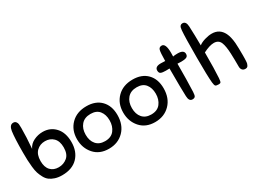

<svg xmlns="http://www.w3.org/2000/svg" viewBox="-41 -1409 2764 2066"><g transform="rotate(-30 1340.5 -375.5)"><path d="M171 -654Q171 -542 159 -401Q183 -452 236 -477.5Q289 -503 347 -503Q441 -503 502 -437Q563 -371 563 -254Q563 -136 494 -64.5Q425 7 299 7Q250 7 212 -5.5Q174 -18 148.5 -37.5Q123 -57 105 -90.5Q87 -124 77 -155.5Q67 -187 62 -235.5Q57 -284 55.5 -321.5Q54 -359 54 -415Q54 -594 66 -677Q77 -747 123 -747Q145 -747 156 -732.5Q167 -718 169 -701.5Q171 -685 171 -654ZM319 -404Q256 -404 214 -363Q172 -322 172 -241Q172 -166 209 -126Q246 -86 310 -86Q371 -86 416.5 -124Q462 -162 462 -246Q462 -324 421.5 -364Q381 -404 319 -404Z M893 -507Q1007 -507 1072 -440Q1137 -373 1137 -259Q1137 -136 1064.5 -62Q992 12 878 12Q762 12 695.5 -63.5Q629 -139 629 -248Q629 -362 701 -434.5Q773 -507 893 -507ZM882 -80Q959 -80 997 -129.5Q1035 -179 1035 -251Q1035 -323 999 -368Q963 -413 890 -413Q815 -413 774.5 -366Q734 -319 734 -244Q734 -169 772.5 -124.5Q811 -80 882 -80Z M1467 -507Q1581 -507 1646 -440Q1711 -373 1711 -259Q1711 -136 1638.5 -62Q1566 12 1452 12Q1336 12 1269.5 -63.5Q1203 -139 1203 -248Q1203 -362 1275 -434.5Q1347 -507 1467 -507ZM1456 -80Q1533 -80 1571 -129.5Q1609 -179 1609 -251Q1609 -323 1573 -368Q1537 -413 1464 -413Q1389 -413 1348.5 -366Q1308 -319 1308 -244Q1308 -169 1346.5 -124.5Q1385 -80 1456 -80Z M1876 -65Q1872 -148 1872 -411Q1859 -410 1827 -410Q1785 -410 1765.5 -418.5Q1746 -427 1746 -458Q1746 -506 1818 -506Q1857 -506 1872 -504Q1873 -610 1881.5 -638.5Q1890 -667 1921 -667Q1971 -667 1971 -549Q1971 -539 1970.5 -523.5Q1970 -508 1970 -503Q1988 -508 2028 -508Q2105 -508 2105 -459Q2105 -430 2083 -420.5Q2061 -411 2019 -411Q1986 -411 1972 -413Q1972 -211 1966 -66Q1964 -23 1954 -11Q1944 1 1921 1Q1878 1 1876 -65Z M2421 -411Q2368 -411 2288 -370Q2288 -153 2281 -56Q2278 -16 2271.5 -7Q2265 2 2248 2Q2215 2 2206 -7Q2197 -16 2193 -53Q2185 -136 2185 -362Q2185 -615 2192 -699Q2194 -720 2197 -732Q2200 -744 2209 -753.5Q2218 -763 2235 -763Q2279 -763 2282 -696Q2287 -587 2288 -458Q2315 -480 2363 -494.5Q2411 -509 2452 -509Q2548 -509 2592 -422Q2616 -373 2623 -294Q2627 -237 2627 -138Q2627 -112 2626.5 -99Q2626 -86 2625 -66.5Q2624 -47 2621 -37.5Q2618 -28 2612.5 -17.5Q2607 -7 2598.5 -3Q2590 1 2578 1Q2553 1 2540 -15Q2527 -31 2527 -55Q2527 -154 2524 -220Q2520 -314 2501 -360Q2480 -411 2421 -411Z"/></g></svg>

Font: Sniglet
Style: Regular
Weight: 400
Designer: Haley Fiege
Foundry: Haley Fiege, Pablo Impallari, Brenda Gallo
Version: Version 2.000